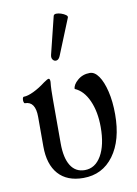

<svg xmlns="http://www.w3.org/2000/svg" viewBox="-82 -753 583 818"><g transform="rotate(-10 210.0 -344.0)"><path d="M212 11Q142 11 104.5 -31Q67 -73 67 -151V-279Q67 -346 22 -346Q18 -346 16.5 -353Q15 -360 16.5 -367Q18 -374 22 -374Q39 -374 65 -386.5Q91 -399 117 -419Q134 -431 139 -431Q145 -431 145 -417Q143 -399 142.5 -380Q142 -361 142 -342V-151Q142 -88 163 -54.5Q184 -21 224 -21Q269 -21 295.5 -66.5Q322 -112 322 -190Q322 -256 300.5 -304.5Q279 -353 241 -369Q241 -387 263 -406Q285 -425 316 -425Q337 -425 354 -400.5Q371 -376 381.5 -332.5Q392 -289 392 -233Q392 -121 343.5 -55Q295 11 212 11ZM202 -518Q196 -504 186.5 -502Q177 -500 170.5 -508Q164 -516 167 -529L207 -691Q209 -698 218.5 -698.5Q228 -699 240 -695Q252 -691 260 -685Q268 -679 265 -673Z"/></g></svg>

Font: Junicode Two Beta Condensed
Style: Regular
Weight: 400
Width: 3
Designer: Peter S. Baker
Foundry: Briery Creek Software
Version: Version 1.053; ttfautohint (v1.8.4)